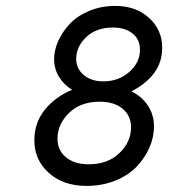

<svg xmlns="http://www.w3.org/2000/svg" viewBox="-20 -610 640 641"><path d="M160.6 -413.1Q160.6 -380.4 177 -353.5Q193.4 -326.7 220.7 -310.1Q164.1 -286.6 129.4 -243.4Q94.7 -200.2 94.7 -141.6Q94.7 -75.7 143.3 -32.5Q191.9 10.7 268.6 10.7Q321.8 10.7 366.2 -7.6Q410.6 -25.9 437.7 -55.2Q464.8 -84.5 479.5 -118.7Q494.1 -152.8 494.1 -187.5Q494.1 -226.6 473.9 -257.3Q453.6 -288.1 418.5 -305.2Q465.3 -328.1 493.4 -364.7Q521.5 -401.4 521.5 -450.7Q521.5 -510.3 477.5 -550.3Q433.6 -590.3 364.7 -590.3Q316.9 -590.3 276.9 -573.2Q236.8 -556.2 212.2 -529.5Q187.5 -502.9 174.1 -472.4Q160.6 -441.9 160.6 -413.1ZM417.5 -185.1Q417.5 -136.2 378.7 -98.9Q339.8 -61.5 276.4 -61.5Q228.5 -61.5 200.2 -85Q171.9 -108.4 171.9 -147Q171.9 -195.3 210.4 -232.9Q249 -270.5 313 -270.5Q360.8 -270.5 389.2 -247.1Q417.5 -223.6 417.5 -185.1ZM447.3 -444.3Q447.3 -400.9 411.4 -369.6Q375.5 -338.4 325.2 -338.4Q284.7 -338.4 259.5 -359.6Q234.4 -380.9 234.4 -413.6Q234.4 -454.1 267.8 -486.1Q301.3 -518.1 356.9 -518.1Q397.5 -518.1 422.4 -498.3Q447.3 -478.5 447.3 -444.3Z"/></svg>

Font: Courier Prime Code
Style: Italic
Weight: 400
Italic angle: -10°
Designer: Alan Dague-Greene
Foundry: Quote-Unquote Apps
Version: Version 3.18